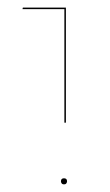

<svg xmlns="http://www.w3.org/2000/svg" viewBox="-20 -577 288 504"><path d="M149 -553H39L40 -557H153V-255H149ZM140 -101Q140 -109 148 -109Q156 -109 156 -101Q156 -98 154 -95.5Q152 -93 148 -93Q144 -93 142 -95.5Q140 -98 140 -101Z"/></svg>

Font: FiraGO Four
Style: Regular
Weight: 100
Designer: bBox Type
Foundry: bBox Type GmbH
Version: Version 1.001